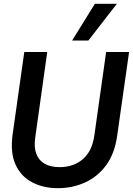

<svg xmlns="http://www.w3.org/2000/svg" viewBox="-20 -972 695 1004"><path d="M283 12Q206 12 147.5 -19Q89 -50 61 -112Q33 -174 46 -269L107 -700H227L164 -251Q157 -202 170 -167.5Q183 -133 214 -115.5Q245 -98 292 -98Q365 -98 414 -140.5Q463 -183 474 -268L535 -700H655L593 -264Q580 -169 535 -108Q490 -47 424 -17.5Q358 12 283 12ZM357 -760 476 -952H591L442 -760Z"/></svg>

Font: Host Grotesk Light SemiBold
Style: Italic
Weight: 600
Italic angle: -8°
Version: Version 1.003